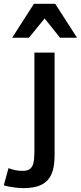

<svg xmlns="http://www.w3.org/2000/svg" viewBox="-95 -786 421 999"><path d="M189 22Q189 66.4 180.4 98.6Q171.9 130.9 152.3 151.9Q132.8 172.9 101.6 182.9Q70.3 192.9 24.9 192.9Q16.1 192.9 4.2 191.9Q-7.8 190.9 -21.2 189.2Q-34.7 187.5 -48.8 184.8Q-63 182.1 -75.2 178.2L-50.8 88.9Q-33.7 95.7 -15.6 99.4Q2.4 103 22.9 103Q43 103 54.9 96.7Q66.9 90.3 73.5 77.1Q80.1 64 82 43.9Q84 23.9 84 -2.9V-512.2H189ZM217.3 -589.8 137.2 -689.9 55.7 -589.8H-31.7L81.5 -766.1H192.4L305.7 -589.8Z"/></svg>

Font: Clear Sans Medium
Style: Regular
Weight: 500
Foundry: Intel Corporation
Version: Version 1.00